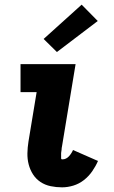

<svg xmlns="http://www.w3.org/2000/svg" viewBox="-20 -795 490 823"><path d="M246 8Q221 8 197 3Q173 -2 153.5 -15Q134 -28 121.5 -47.5Q109 -67 103 -90Q97 -113 97.5 -138Q98 -163 102 -188L137 -400H68V-520H304L246 -169Q245 -165 244.5 -161Q244 -157 244 -153.5Q244 -150 243 -146.5Q242 -143 242 -139Q242 -135 242 -131.5Q242 -128 242 -124Q242 -120 242 -116Q242 -112 246 -112H249Q256 -112 263 -115.5Q270 -119 275.5 -125Q281 -131 285.5 -138Q290 -145 293 -152L400 -105Q390 -82 375 -60.5Q360 -39 339.5 -23Q319 -7 294.5 0.5Q270 8 246 8ZM224 -572 167 -628 330 -775 399 -705Z"/></svg>

Font: Iosevka Etoile Heavy
Style: Italic
Weight: 900
Italic angle: -9°
Designer: Belleve Invis
Foundry: Belleve Invis
Version: Version 22.1.2; ttfautohint (v1.8.4)